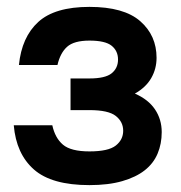

<svg xmlns="http://www.w3.org/2000/svg" viewBox="-20 -529 525 558"><path d="M240 -509Q340 -509 387.5 -467.5Q435 -426 435 -361Q435 -329 419.5 -302Q404 -275 372 -257Q411 -240 430.5 -211Q450 -182 450 -145Q450 -111 438 -82.5Q426 -54 400.5 -34Q375 -14 335 -2.5Q295 9 240 9Q130 9 78.5 -36.5Q27 -82 20 -165H132Q140 -128 163 -108.5Q186 -89 240 -89Q295 -89 316.5 -106Q338 -123 338 -149Q338 -175 316.5 -192Q295 -209 240 -209H185V-301H240Q286 -301 304.5 -316Q323 -331 323 -356Q323 -381 304.5 -396Q286 -411 240 -411Q195 -411 175 -393Q155 -375 147 -340H35Q43 -421 91 -465Q139 -509 240 -509Z"/></svg>

Font: PT Root UI Web Bold
Style: Regular
Weight: 700
Designer: Vitaly Kuzmin
Foundry: ParaType Ltd.
Version: Version 1.000W